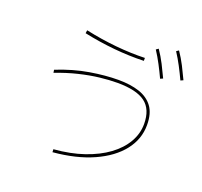

<svg xmlns="http://www.w3.org/2000/svg" viewBox="-148 -1020 1295 1230"><g transform="rotate(20 500.0 -405.0)"><path d="M330 40 329 20Q442 11 532.5 -20Q623 -51 687 -98Q751 -145 785.5 -204.5Q820 -264 820 -330Q820 -430 760 -475Q700 -520 570 -520Q515 -520 450 -512.5Q385 -505 312.5 -487.5Q240 -470 162 -440L159 -460Q272 -505 377 -522.5Q482 -540 570 -540Q652 -540 712.5 -520Q773 -500 806.5 -454.5Q840 -409 840 -330Q840 -234 778.5 -155.5Q717 -77 602.5 -25.5Q488 26 330 40ZM680 -710Q580 -707 476.5 -717Q373 -727 269 -749L272 -770Q379 -747 482.5 -737Q586 -727 680 -730ZM817 -638Q797 -681 775 -723Q753 -765 727 -805L743 -816Q771 -775 793 -732Q815 -689 835 -646ZM943 -672Q923 -715 901 -757Q879 -799 853 -839L869 -850Q897 -809 919 -766Q941 -723 961 -680Z"/></g></svg>

Font: Murecho Thin Thin
Style: Regular
Weight: 250
Version: Version 1.010